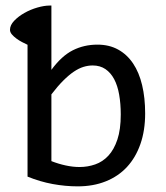

<svg xmlns="http://www.w3.org/2000/svg" viewBox="-20 -658 590 684"><path d="M410.2 -250Q410.2 -288.6 404.5 -320.8Q398.9 -353 386.7 -376Q374.5 -398.9 355.5 -411.9Q336.4 -424.8 310.1 -424.8Q293.9 -424.8 277.3 -419.7Q260.7 -414.6 242.9 -402.6Q225.1 -390.6 205.3 -370.8Q185.5 -351.1 163.1 -321.8V-84Q188 -74.2 213.9 -68.6Q239.7 -63 263.2 -63Q292.5 -63 319.1 -72.3Q345.7 -81.5 366 -103.3Q386.2 -125 398.2 -160.9Q410.2 -196.8 410.2 -250ZM78.1 -498.5Q69.3 -502.4 58.6 -508.1Q47.9 -513.7 38.3 -520.8Q28.8 -527.8 22.2 -535.6Q15.6 -543.5 15.6 -551.8Q15.6 -568.4 30.5 -584Q45.4 -599.6 66.9 -611.8Q88.4 -624 113 -631.1Q137.7 -638.2 156.7 -638.2H163.1V-409.2Q199.2 -458.5 239.3 -478.8Q279.3 -499 327.1 -499Q369.1 -499 400.9 -481.4Q432.6 -463.9 454.1 -431.9Q475.6 -399.9 486.3 -354.7Q497.1 -309.6 497.1 -253.9Q497.1 -192.9 480.2 -144.8Q463.4 -96.7 432.4 -63.2Q401.4 -29.8 356.9 -12Q312.5 5.9 256.8 5.9Q212.9 5.9 167.7 -2.4Q122.6 -10.7 78.1 -28.8Z"/></svg>

Font: Code New Roman
Style: Regular
Weight: 400
Monospace: yes
Designer: Sam Radian
Foundry: Code New Roman
Version: Version 2.00 November 29, 2014